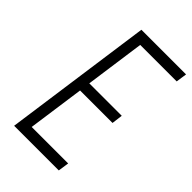

<svg xmlns="http://www.w3.org/2000/svg" viewBox="-226 -831 912 912"><g transform="rotate(45 230.0 -375.0)"><path d="M460 -750 452 -695H207L165 -395H383L376 -340H158L118 -55H363L355 0H55L160 -750Z"/></g></svg>

Font: Mohave Light Light
Style: Italic
Weight: 300
Italic angle: -8°
Version: Version 2.003